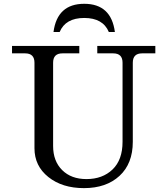

<svg xmlns="http://www.w3.org/2000/svg" viewBox="-20 -973 849 1006"><path d="M419.9 12.7Q306.2 12.7 233.4 -45.4Q160.6 -103.5 160.6 -196.3V-644.5Q160.6 -693.4 111.8 -693.4H43V-732.4H395.5V-693.4H307.1Q258.3 -693.4 258.3 -644.5V-208Q258.3 -128.9 305.7 -81.8Q353 -34.7 433.1 -34.7Q517.1 -34.7 569.6 -85Q622.1 -135.3 622.1 -230V-644.5Q622.1 -693.4 573.2 -693.4H489.7V-732.4H793.9V-693.4H724.6Q675.8 -693.4 675.8 -644.5V-230Q675.8 -115.7 606.2 -51.5Q536.6 12.7 419.9 12.7ZM421.4 -953.1Q562.5 -953.1 582 -805.2H550.3Q519.5 -878.9 421.4 -878.9Q323.2 -878.9 292.5 -805.2H260.3Q279.8 -953.1 421.4 -953.1Z"/></svg>

Font: Munson
Style: Regular
Weight: 400
Designer: Paul James MIller
Foundry: High-Logic / Made with FontCreator
Version: Version 2.10;May 5, 2019;FontCreator 11.5.0.2430 64-bit